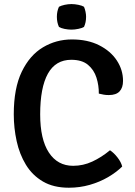

<svg xmlns="http://www.w3.org/2000/svg" viewBox="-20 -886 645 920"><path d="M453.5 -437.5Q454 -476.5 442.2 -513.8Q430.5 -551 401.8 -575.2Q373 -599.5 321.5 -599.5Q246.5 -599.5 209.5 -533Q172.5 -466.5 172.5 -338Q172.5 -218.5 214.2 -155Q256 -91.5 330.5 -91.5Q378.5 -91.5 422.2 -111.8Q466 -132 507 -166Q526 -153.5 543.2 -131.2Q560.5 -109 565.5 -88Q537.5 -60.5 497.8 -37.2Q458 -14 410 -0.2Q362 13.5 310 13.5Q236.5 13.5 185.8 -16.2Q135 -46 104.2 -96.5Q73.5 -147 59.8 -209.8Q46 -272.5 46 -338.5Q46 -463 84.2 -542.2Q122.5 -621.5 185.8 -659.2Q249 -697 324.5 -697Q400 -697 455 -669.2Q510 -641.5 539.8 -596.2Q569.5 -551 569.5 -498.5Q569.5 -466 553 -448.2Q536.5 -430.5 501.5 -430.5Q487.5 -430.5 476.8 -432.5Q466 -434.5 453.5 -437.5ZM252.5 -805.5Q252.5 -832 262.5 -853.5Q272.5 -859 289.5 -862.8Q306.5 -866.5 322.5 -866.5Q338 -866.5 356 -862.8Q374 -859 382.5 -853.5Q387 -843 389.8 -829.8Q392.5 -816.5 392.5 -805.5Q392.5 -778.5 382.5 -757Q374 -751.5 356 -747.8Q338 -744 322.5 -744Q306.5 -744 289.2 -747.5Q272 -751 262.5 -757Q252.5 -778.5 252.5 -805.5Z"/></svg>

Font: Signika Medium
Style: Regular
Weight: 500
Designer: Anna Giedry
Foundry: Anna Giedry
Version: Version 2.000